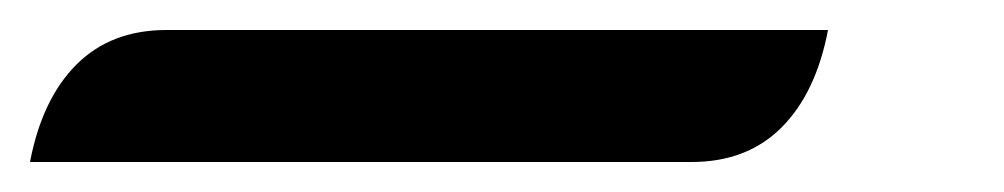

<svg xmlns="http://www.w3.org/2000/svg" viewBox="-48 34 669 128"><path d="M63 54H504Q496 96 473 119Q450 142 413 142H-28Q-20 100 3 77Q26 54 63 54Z"/></svg>

Font: K2D Medium
Style: Italic
Weight: 500
Italic angle: -10°
Designer: Katatrad Aksorn Co.,Ltd.
Foundry: Cadson Demak Co.,Ltd.
Version: Version 1.000; ttfautohint (v1.6)